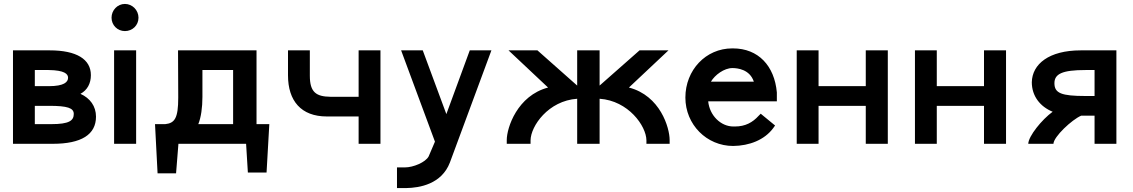

<svg xmlns="http://www.w3.org/2000/svg" viewBox="-20 -731 5760 976"><path d="M46 0H248C394 0 468 -47 468 -138C468 -191 438 -232 389 -254C424 -273 442 -307 442 -349C442 -430 369 -475 233 -475H46ZM227 -375C308 -374 326 -355 326 -336C326 -314 306 -293 228 -293H157V-375ZM230 -193C323 -193 355 -182 355 -152C355 -118 332 -100 241 -100H157V-193Z M684 -641C684 -679 653 -711 615 -711C577 -711 547 -679 547 -641C547 -603 577 -573 615 -573C653 -573 684 -602 684 -641ZM560 -475V0H672V-475Z M1240 146H1335L1349 -100H1284V-475H885L886 -243V-234C886 -130 868 -105 820 -100H768L781 150H875L887 0H1231ZM1009 -238V-375H1165V-100H988C1002 -134 1009 -185 1009 -238Z M1641 -139H1803V0H1914V-475H1803V-239H1660C1587 -240 1555 -262 1555 -346V-475H1444V-348C1444 -218 1511 -139 1641 -139Z M2191 -11 2159 64C2143 94 2081 120 2038 120H1998V225H2045C2113 224 2225 205 2267 95L2478 -475H2368L2249 -151L2129 -475H2019Z M3028 -229C3174 -219 3265 -91 3266 -18V0H3384V-19C3384 -82 3336 -245 3177 -286L3378 -475H3231L3028 -296V-475H2914V-296L2712 -475H2565L2766 -286C2610 -245 2556 -82 2556 -19V0H2677V-18C2678 -90 2767 -219 2914 -229V0H3028Z M3594 -316C3614 -350 3661 -385 3703 -385C3728 -385 3791 -379 3812 -316ZM3847 -153 3836 -142C3806 -109 3769 -88 3716 -88H3708C3644 -88 3587 -144 3580 -216H3929V-261C3917 -396 3835 -485 3706 -485H3702C3568 -485 3464 -375 3464 -235C3464 -98 3572 11 3707 11C3790 10 3866 -20 3910 -79L3920 -93Z M4030 0H4141V-193H4381V0H4493V-475H4381V-293H4141V-475H4030Z M4631 0H4742V-193H4982V0H5094V-475H4982V-293H4742V-475H4631Z M5498 -243C5376 -243 5340 -257 5340 -308C5340 -355 5379 -375 5498 -375H5544V-243ZM5655 -475H5474C5312 -475 5227 -405 5225 -313C5225 -243 5267 -189 5331 -163C5276 -123 5208 -39 5207 0H5335C5336 -36 5429 -123 5476 -143H5544V0H5655Z"/></svg>

Font: Mint Spirit No2
Style: Bold
Weight: 700
Designer: HARENDAL Hirwen
Foundry: Arkandis Digital Foundry.
Version: Version 1.004;FFEdit